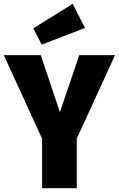

<svg xmlns="http://www.w3.org/2000/svg" viewBox="-33 -983 621 1003"><path d="M568 -695 368 -259V0H187V-258L-13 -695H180L280 -397L381 -695ZM347 -963 411 -837 185 -750 141 -835Z"/></svg>

Font: Fira Sans Condensed ExtraBold
Style: Regular
Weight: 800
Width: 3
Designer: Carrois Corporate & Edenspiekermann AG
Foundry: Carrois Corporate GbR & Edenspiekermann AG
Version: Version 4.203